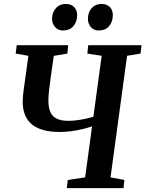

<svg xmlns="http://www.w3.org/2000/svg" viewBox="-20 -978 756 998"><path d="M327 0 332.5 -42.5 422.5 -56 458.5 -321Q433.5 -312.5 405.2 -306Q377 -299.5 348.2 -295.8Q319.5 -292 292 -292Q237 -292 199.5 -303.8Q162 -315.5 139.8 -336.8Q117.5 -358 107.8 -386.5Q98 -415 98 -448Q98 -463 99.5 -478.2Q101 -493.5 102.5 -506.5L127.5 -688L61.5 -699.5L67 -743H334.5L330 -699.5L259.5 -687.5L243 -571.5Q238.5 -539.5 235 -509Q231.5 -478.5 231.5 -454.5Q231.5 -419.5 241.5 -396.2Q251.5 -373 274.2 -361.5Q297 -350 336 -350Q356.5 -350 380.2 -353Q404 -356 426.5 -361Q449 -366 465.5 -371.5L508.5 -688L434 -699.5L438.5 -743H715.5L710.5 -699.5L640.5 -688L554.5 -56L626.5 -42.5L622 0ZM307 -819.5Q282.5 -819.5 266.5 -837.2Q250.5 -855 250.5 -881.5Q251.5 -915 271 -936.2Q290.5 -957.5 321.5 -957.5Q351 -957.5 366.2 -940.5Q381.5 -923.5 381 -898.5Q380.5 -864 361.2 -841.8Q342 -819.5 307 -819.5ZM493 -819.5Q468 -819.5 452.2 -837.2Q436.5 -855 437 -881.5Q437.5 -915 457 -936.2Q476.5 -957.5 507.5 -957.5Q536.5 -957.5 551.8 -940.5Q567 -923.5 566.5 -898.5Q566 -864 546.8 -841.8Q527.5 -819.5 493 -819.5Z"/></svg>

Font: Merriweather 36pt SemiBold
Style: Italic
Weight: 600
Italic angle: -7.8°
Version: Version 2.101